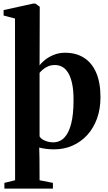

<svg xmlns="http://www.w3.org/2000/svg" viewBox="-24 -840 618 1094"><path d="M1 234.5V202L62 187L61.5 -734.5L-3.5 -751.5V-782.5L164.5 -819.5H178L202.5 -801.5L201.5 -467Q211 -481.5 232 -498.5Q253 -515.5 282.5 -527.5Q312 -539.5 347 -539.5Q409 -539.5 454.2 -511Q499.5 -482.5 524 -426Q548.5 -369.5 548.5 -286Q548.5 -218.5 528.5 -163.8Q508.5 -109 472.5 -70Q436.5 -31 388.5 -10Q340.5 11 285 11Q259 11 235.8 7.8Q212.5 4.5 199.5 0.5L201 68.5L201.5 187L277.5 202V234.5ZM279 -29Q316.5 -29 342.2 -55.5Q368 -82 381.5 -135Q395 -188 395 -267Q395.5 -323.5 387.2 -362.2Q379 -401 364.5 -424.8Q350 -448.5 330.8 -459Q311.5 -469.5 289.5 -469.5Q266.5 -469.5 249.2 -461.8Q232 -454 220 -443.5Q208 -433 201.5 -425V-63Q209 -48.5 231.2 -38.8Q253.5 -29 279 -29Z"/></svg>

Font: Merriweather 96pt
Style: Bold
Weight: 700
Version: Version 2.100